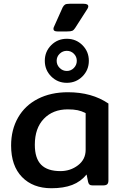

<svg xmlns="http://www.w3.org/2000/svg" viewBox="-20 -985 655 1020"><path d="M264 -831Q264 -837 266 -841L313 -946Q319 -957 326 -961Q333 -965 350 -965H424Q449 -965 449 -951Q449 -946 445 -939L379 -836Q372 -825 364 -821.5Q356 -818 337 -818H285Q264 -818 264 -831ZM218 -662Q218 -711 252 -745Q286 -779 335 -779Q384 -779 418 -745Q452 -711 452 -662Q452 -613 418 -579Q384 -545 335 -545Q286 -545 252 -579Q218 -613 218 -662ZM388 -662Q388 -684 372.5 -699.5Q357 -715 335 -715Q313 -715 297 -699.5Q281 -684 281 -662Q281 -640 297 -624Q313 -608 335 -608Q357 -608 372.5 -624Q388 -640 388 -662ZM39 -212Q39 -296 76 -360.5Q113 -425 181.5 -460Q250 -495 341 -495Q468 -495 556 -435V-27Q556 -12 549.5 -6Q543 0 527 0H472Q461 0 455.5 -4.5Q450 -9 448 -19L440 -58Q409 -20 363.5 -2.5Q318 15 253 15Q155 15 97 -44.5Q39 -104 39 -212ZM435 -189V-384Q414 -395 392.5 -399.5Q371 -404 340 -404Q261 -404 213 -354Q165 -304 165 -216Q165 -144 198.5 -110Q232 -76 301 -76Q354 -76 394.5 -107Q435 -138 435 -189Z"/></svg>

Font: Mitr
Style: Regular
Weight: 400
Designer: Thanarat Vachiruckul
Foundry: Cadson Demak
Version: Version 1.002